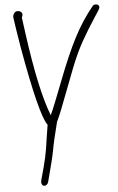

<svg xmlns="http://www.w3.org/2000/svg" viewBox="-63 -1011 653 1059"><g transform="rotate(-5 263.5 -481.5)"><path d="M123 -17 125 -29Q147 -106 156.5 -149.5Q166 -193 174 -253L186 -329Q143 -384 75 -769Q57 -878 49 -936Q49 -949 56.5 -958.5Q64 -968 75 -968Q86 -968 93.5 -962Q101 -956 101 -947Q101 -941 96 -931L108 -842Q152 -521 208 -380Q227 -420 282 -563Q336 -704 383 -795Q430 -886 490 -959Q496 -967 507 -967Q527 -967 527 -950Q527 -941 497 -898Q455 -834 420.5 -773Q386 -712 353 -628L293 -472Q262 -388 239 -340Q212 -235 203 -183Q196 -143 161 -13Q158 -4 151 1Q144 6 135 4Q130 3 126.5 -3Q123 -9 123 -17Z"/></g></svg>

Font: Bad Script
Style: Regular
Weight: 400
Italic angle: -10°
Designer: Roman Shchyukin (Gaslight Type Foundry), Cyreal (Charset Expansion)
Foundry: Gaslight
Version: Version 2.000